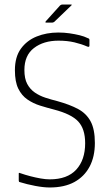

<svg xmlns="http://www.w3.org/2000/svg" viewBox="-20 -821 485 850"><path d="M63 -22V-53Q63 -57 66 -55.5Q69 -54 71 -54Q91 -47 114 -41Q137 -35 159.5 -31Q182 -27 200 -27Q278 -27 317.5 -70Q357 -113 357 -187Q357 -250 326.5 -283Q296 -316 219 -336Q188 -344 157.5 -353.5Q127 -363 101.5 -380.5Q76 -398 61 -428.5Q46 -459 46 -510Q46 -569 72.5 -605.5Q99 -642 142.5 -659.5Q186 -677 238 -677Q264 -677 288 -673.5Q312 -670 332.5 -665Q353 -660 369 -652Q373 -651 374.5 -649Q376 -647 376 -644V-619Q376 -611 366 -615Q341 -626 309.5 -633.5Q278 -641 239 -641Q173 -641 130.5 -608.5Q88 -576 88 -511Q88 -473 100.5 -449.5Q113 -426 134 -411.5Q155 -397 181 -388.5Q207 -380 235 -373Q289 -358 325.5 -338.5Q362 -319 381 -284Q400 -249 400 -188Q400 -127 376.5 -83Q353 -39 309 -15Q265 9 200 9Q173 9 136 2Q99 -5 67 -15Q65 -15 64 -17Q63 -19 63 -22ZM212 -721H184Q181 -721 181 -722.5Q181 -724 182 -726L246 -797Q249 -799 251 -800Q253 -801 256 -801H295Q297 -801 297.5 -800Q298 -799 296 -797L220 -724Q218 -723 216 -722Q214 -721 212 -721Z"/></svg>

Font: Glory ExtraLight
Style: Regular
Weight: 250
Version: Version 1.011